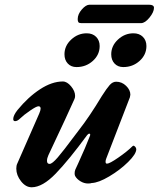

<svg xmlns="http://www.w3.org/2000/svg" viewBox="-20 -779 672 813"><path d="M49 -65Q49 -78 53 -86L146 -298Q152 -312 152 -319Q152 -329 143 -329Q134 -329 106.5 -310Q79 -291 66 -278Q54 -266 44 -266Q36 -266 36 -275Q36 -290 54 -313Q99 -368 149.5 -401Q200 -434 246 -434Q264 -434 281 -413.5Q298 -393 298 -373Q298 -365 295 -359Q269 -300 185 -122Q179 -109 179 -98Q179 -85 190 -85Q201 -85 225 -113Q249 -141 292 -199L314 -228Q360 -287 411 -372Q432 -405 444.5 -419Q457 -433 472 -433Q496 -433 514 -415.5Q532 -398 532 -378Q532 -375 530 -367L430 -108Q427 -101 427 -94Q427 -86 433 -86Q444 -86 481.5 -112Q519 -138 540 -159Q543 -162 544 -162Q549 -162 553 -157Q557 -152 557 -147Q557 -127 522.5 -93Q488 -59 442.5 -32Q397 -5 368 -4Q363 -2 353 -2Q336 -2 320.5 -11.5Q305 -21 298 -34Q296 -38 296 -45Q296 -54 299 -61L311 -87Q343 -157 361 -204L362 -208Q362 -213 358 -213Q354 -213 349 -207Q272 -102 216 -44Q160 14 114 14Q89 14 69 -11.5Q49 -37 49 -65ZM253 -549Q253 -585 281.5 -611.5Q310 -638 347 -638Q372 -638 387 -623Q402 -608 402 -584Q402 -547 373 -521Q344 -495 304 -495Q281 -495 267 -510Q253 -525 253 -549ZM451 -549Q451 -585 479.5 -611.5Q508 -638 545 -638Q570 -638 585 -623Q600 -608 600 -584Q600 -547 571 -521Q542 -495 502 -495Q479 -495 465 -510Q451 -525 451 -549ZM309 -698Q309 -719 326.5 -739Q344 -759 359 -759H611Q632 -759 632 -746Q632 -728 613 -704.5Q594 -681 577 -681H324Q315 -681 312 -685Q309 -689 309 -698Z"/></svg>

Font: EB Garamond
Style: Bold Italic
Weight: 700
Italic angle: -17.2°
Designer: Georg Duffner and Octavio Pardo
Foundry: Georg Duffner
Version: Version 1.000